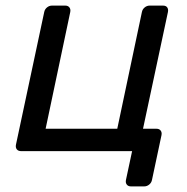

<svg xmlns="http://www.w3.org/2000/svg" viewBox="-20 -540 667 686"><path d="M448 126Q438 126 433 119.5Q428 113 430 103L452 0H56Q45 0 40 -6.5Q35 -13 37 -23L138 -497Q140 -507 148 -513.5Q156 -520 166 -520H213Q223 -520 228 -513.5Q233 -507 231 -497L143 -80H399L487 -497Q489 -507 497 -513.5Q505 -520 515 -520H562Q573 -520 577.5 -513.5Q582 -507 580 -497L491 -80H539Q549 -80 554 -73.5Q559 -67 557 -57L523 103Q521 113 513 119.5Q505 126 495 126Z"/></svg>

Font: Rubik
Style: Italic
Weight: 400
Italic angle: -12°
Designer: Hubert and Fischer
Foundry: Hubert and Fischer
Version: Version 2.300;gftools[0.9.30]